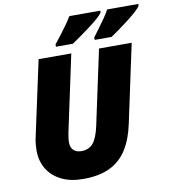

<svg xmlns="http://www.w3.org/2000/svg" viewBox="-99 -1011 981 1105"><g transform="rotate(-10 392.0 -458.5)"><path d="M297.9 9.8Q223.6 9.8 170.4 -16.8Q117.2 -43.5 89.1 -90.3Q61 -137.2 61 -196.8Q61 -211.9 62.5 -229.7Q64 -247.6 66.9 -263.2L164.1 -713.9H355L259.8 -268.1Q256.8 -253.9 254.9 -239.3Q252.9 -224.6 252.9 -211.9Q252.9 -182.6 269 -166.3Q285.2 -149.9 315.9 -149.9Q358.9 -149.9 383.8 -179.2Q408.7 -208.5 423.8 -277.8L517.1 -713.9H708L610.8 -258.8Q592.8 -171.9 555.7 -112.1Q518.6 -52.2 456.1 -21.2Q393.6 9.8 297.9 9.8ZM501 -767.1V-781.2Q515.1 -800.3 534.2 -825.9Q553.2 -851.6 571.8 -878.2Q590.3 -904.8 602.1 -927.2H784.2V-917Q776.4 -903.8 754.4 -884Q732.4 -864.3 703.9 -842.3Q675.3 -820.3 647.5 -800.3Q619.6 -780.3 600.1 -767.1ZM274.9 -767.1V-781.2Q290.5 -800.3 310.3 -825.9Q330.1 -851.6 349.1 -878.2Q368.2 -904.8 381.3 -927.2H562V-917Q554.2 -903.8 531.5 -884Q508.8 -864.3 479.5 -842.3Q450.2 -820.3 421.6 -800.3Q393.1 -780.3 374 -767.1Z"/></g></svg>

Font: Open Sans ExtraBold
Style: Italic
Weight: 800
Italic angle: -12°
Designer: Monotype Design Team
Foundry: Monotype Imaging Inc.
Version: Version 3.000; ttfautohint (v1.8.4)